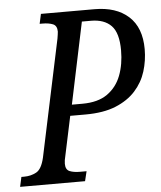

<svg xmlns="http://www.w3.org/2000/svg" viewBox="-70 -759 673 804"><g transform="rotate(-5 267.0 -357.0)"><path d="M-18 0 -9 -41H3Q31 -41 54 -53.5Q77 -66 88 -114L192 -605Q193 -613 194.5 -621Q196 -629 196 -634Q196 -659 178.5 -666Q161 -673 135 -673H123L132 -714H357Q448 -714 500 -667Q552 -620 552 -529Q552 -481 538 -436Q524 -391 492 -355.5Q460 -320 408.5 -299Q357 -278 281 -278H217L182 -113Q177 -94 177 -80Q177 -55 194 -48Q211 -41 237 -41H265L255 0ZM272 -324Q338 -324 377.5 -352Q417 -380 435 -427Q453 -474 453 -533Q453 -606 423.5 -636.5Q394 -667 338 -667H300L228 -324Z"/></g></svg>

Font: Noto Serif Condensed
Style: Italic
Weight: 400
Width: 3
Italic angle: -12°
Designer: Monotype Design Team
Foundry: Monotype Imaging Inc.
Version: Version 2.014; ttfautohint (v1.8.4.7-5d5b)